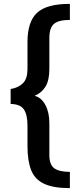

<svg xmlns="http://www.w3.org/2000/svg" viewBox="-20 -807 381 992"><path d="M341 165V81Q286 81 260.5 62.5Q235 44 235 -6V-171Q235 -226 214.5 -264.5Q194 -303 159 -312Q195 -327 215 -359.5Q235 -392 235 -451V-615Q236 -665 260 -684.5Q284 -704 341 -704V-787Q221 -787 171.5 -741Q122 -695 122 -590V-450Q122 -401 99 -377.5Q76 -354 35 -347V-270Q85 -269 103.5 -241.5Q122 -214 122 -158V-52Q122 24 141 72Q160 120 208 142.5Q256 165 341 165Z"/></svg>

Font: Repo DemiBold
Style: Regular
Weight: 600
Designer: Stefan Peev
Foundry: Context Ltd
Version: Version 1.502